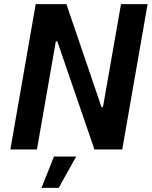

<svg xmlns="http://www.w3.org/2000/svg" viewBox="-20 -720 731 925"><path d="M30 0H158L249 -521H256L435 0H569L691 -700H563L476 -204H469L300 -700H152ZM180 185H263L347 34H240Z"/></svg>

Font: Fixel Text 20240404 SemiBold
Style: Italic
Weight: 600
Width: 4
Italic angle: -10°
Designer: AlfaBravo + MacPaw
Foundry: Kyrylo Tkachov, Marchela Mozhyna, Serhii Makarenko, Maria Weinstein, Zakhar Kryvoshyya
Version: Version 1.211;Glyphs 3.2 (3225)